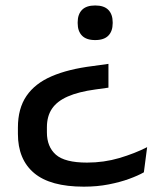

<svg xmlns="http://www.w3.org/2000/svg" viewBox="-20 -515 586 702"><path d="M376.5 -281.5V-194.5L329.5 -188Q267 -179.5 227.8 -162.2Q188.5 -145 170 -117.5Q151.5 -90 151.5 -49.5V-31Q151.5 21.5 184.2 50.5Q217 79.5 298 79.5Q360 79.5 416.5 62.8Q473 46 518 23L506 115Q485 127 452.2 139Q419.5 151 377.5 159.2Q335.5 167.5 286.5 167.5Q164 167.5 104.8 117.8Q45.5 68 45.5 -25.5V-48.5Q45.5 -118.5 76.8 -164.2Q108 -210 169 -236.2Q230 -262.5 319 -273.5ZM328 -495Q360.5 -495 376.2 -478.8Q392 -462.5 392 -433.5V-430Q392 -401 376.2 -384.8Q360.5 -368.5 328 -368.5Q295.5 -368.5 279.8 -384.8Q264 -401 264 -430V-433.5Q264 -462.5 279.8 -478.8Q295.5 -495 328 -495Z"/></svg>

Font: Anek Gujarati SemiExpanded Medium
Style: Regular
Weight: 500
Width: 6
Designer: Mrunmayee Ghaisas (Gujarati), Yesha Goshar (Latin)
Foundry: Ek Type
Version: Version 1.003